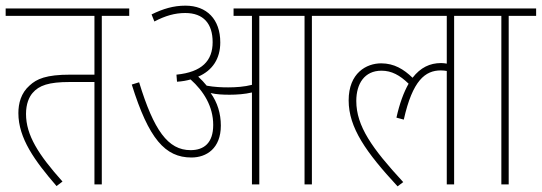

<svg xmlns="http://www.w3.org/2000/svg" viewBox="-20 -652 1916 679"><path d="M340 -596H437V-622H0V-596H314V-388H229C143 -388 110 -373 85 -350C54 -323 45 -286 45 -252C45 -163 103 -83 180 6L201 -10C116 -105 72 -174 72 -249C72 -285 83 -309 95 -323C118 -350 152 -362 227 -362H314V0H340Z M761 -208C761 -250 749 -290 725 -323C745 -318 769 -317 792 -317C817 -317 846 -319 871 -325V0H897V-596H1057V0H1083V-596H1179V-622H806V-596H871V-352C844 -345 814 -343 787 -343C765 -343 738 -344 711 -349C702 -360 692 -371 681 -381C732 -403 759 -445 759 -502C759 -584 711 -632 636 -632C593 -632 557 -621 516 -601L526 -576C564 -596 598 -606 635 -606C700 -606 732 -568 732 -503C732 -437 694 -397 604 -388L606 -363C624 -364 640 -367 654 -371C700 -330 734 -276 734 -210C734 -146 701 -121 654 -121C574 -121 524 -191 472 -361L446 -353C506 -161 564 -95 657 -95C710 -95 761 -127 761 -208Z M1166 -596H1560V-427C1554 -428 1547 -429 1540 -429C1500 -429 1467 -413 1439 -377C1408 -407 1374 -428 1328 -428C1276 -428 1213 -394 1213 -297C1213 -200 1275 -113 1386 7L1406 -8C1296 -127 1240 -206 1240 -295C1240 -356 1269 -402 1329 -402C1365 -402 1394 -386 1425 -356C1408 -326 1393 -286 1382 -236L1408 -229C1439 -368 1484 -403 1539 -403C1548 -403 1554 -402 1560 -401V0H1586V-596H1683V-622H1166Z M1779 -596H1876V-622H1670V-596H1753V0H1779Z"/></svg>

Font: Noto Sans Condensed Thin
Style: Italic
Weight: 100
Width: 3
Italic angle: -12°
Designer: Monotype Design Team
Foundry: Monotype Imaging Inc.
Version: Version 2.013